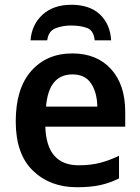

<svg xmlns="http://www.w3.org/2000/svg" viewBox="-20 -775 589 805"><path d="M283 -551Q176 -551 111 -477.5Q46 -404 46 -266Q46 -129 118 -59.5Q190 10 302 10Q360 10 400.5 1Q441 -8 479 -27V-122Q438 -102 398.5 -92Q359 -82 310 -82Q175 -82 170 -244H505V-306Q505 -420 445.5 -485.5Q386 -551 283 -551ZM284 -463Q337 -463 362 -425Q387 -387 388 -328H173Q184 -463 284 -463ZM279 -755Q204 -755 158.5 -713.5Q113 -672 108 -606H178Q183 -645 213 -656.5Q243 -668 277 -668Q318 -668 345.5 -657.5Q373 -647 377 -606H446Q442 -674 399 -714.5Q356 -755 279 -755Z"/></svg>

Font: Noto Sans Display Medium
Style: Regular
Weight: 500
Designer: Monotype Design Team
Foundry: Monotype Imaging Inc.
Version: Version 1.900